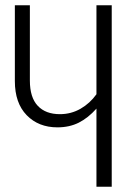

<svg xmlns="http://www.w3.org/2000/svg" viewBox="-20 -705 530 725"><path d="M344.2 -685.1H401.9V0H344.2V-294.9Q313 -259.8 277.6 -241.9Q242.2 -224.1 196.8 -224.1Q125.5 -224.1 80.8 -270Q36.1 -315.9 36.1 -398.9V-685.1H92.8V-400.9Q92.8 -336.9 122.6 -305.4Q152.3 -273.9 206.1 -273.9Q248.5 -273.9 284.2 -294.4Q319.8 -314.9 344.2 -349.1Z"/></svg>

Font: Fira Sans Compressed Light
Style: Regular
Weight: 300
Width: 1
Designer: Carrois Corporate & Edenspiekermann AG
Foundry: Carrois Corporate GbR & Edenspiekermann AG
Version: Version 4.203;PS 004.203;hotconv 1.0.88;makeotf.lib2.5.64775